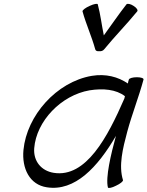

<svg xmlns="http://www.w3.org/2000/svg" viewBox="-20 -940 754 982"><path d="M513 -688C567 -754 628 -816 682 -882C687 -888 678 -901 663 -910C648 -920 632 -923 627 -918C586 -866 550 -812 511 -759C500 -812 494 -866 480 -918C479 -923 460 -920 439 -910C418 -901 401 -888 402 -882C420 -816 449 -754 467 -688C469 -680 477 -677 487 -678C497 -677 507 -680 513 -688ZM609 -19C586 -93 608 -181 631 -267C655 -356 690 -444 714 -533C716 -540 701 -545 680 -545C659 -545 641 -540 639 -533C637 -527 635 -520 634 -513C584 -547 521 -564 449 -552C269 -521 117 -349 100 -173C91 -79 131 5 220 18C363 40 479 -84 573 -245C547 -150 519 -32 532 19C534 24 552 21 573 10C595 0 611 -13 609 -19ZM255 -56C191 -66 150 -116 155 -182C166 -321 293 -453 438 -478C507 -489 574 -483 619 -448C618 -444 617 -440 616 -436C530 -238 420 -30 255 -56Z"/></svg>

Font: Nupuram Light Oblique
Style: Regular
Weight: 300
Designer: Santhosh Thottingal (santhosh.thottingal@gmail.com)
Foundry: SMC
Version: Version 1.000